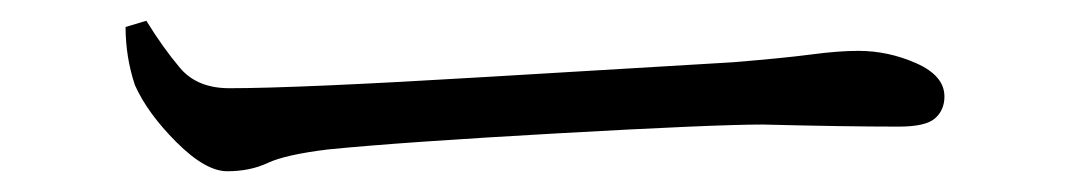

<svg xmlns="http://www.w3.org/2000/svg" viewBox="-20 -443 1040 185"><path d="M101 -417 121 -423Q137 -397 153.5 -377.5Q170 -358 201 -358Q268 -358 451 -369Q634 -380 686 -383Q735 -387 761.5 -390.5Q788 -394 807 -394Q836 -394 863 -382Q890 -370 890 -350Q890 -337 881 -329Q872 -321 846 -321Q794 -321 715 -323Q668 -323 517 -314.5Q366 -306 296 -299Q255 -294 238 -286Q221 -278 199 -278Q178 -278 150 -306Q122 -334 110 -361Q101 -388 101 -417Z"/></svg>

Font: Han-Nom Khai
Style: Regular
Weight: 400
Version: Version 1.200;June 22, 2023;FontCreator 14.0.0.2814 64-bit